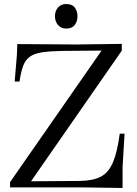

<svg xmlns="http://www.w3.org/2000/svg" viewBox="-20 -931 679 954"><path d="M589 3 383 0H30V-26L503 -706L516 -680L289 -678Q228 -677 189 -671Q150 -665 128 -649Q106 -633 95 -603.5Q84 -574 77 -526H53L64 -659L66 -712L361 -710L585 -713V-679L116 -4L103 -30L378 -32Q443 -33 481.5 -53.5Q520 -74 541.5 -125Q563 -176 575 -267H599L589 -100ZM309 -789Q283 -789 268 -807Q253 -825 253 -850Q253 -876 268 -893.5Q283 -911 309 -911Q338 -911 351.5 -893.5Q365 -876 365 -850Q365 -825 351.5 -807Q338 -789 309 -789Z"/></svg>

Font: Baskervville
Style: Regular
Weight: 400
Designer: Alexis Faudot, Rémi Forte, Morgane Pierson, Rafael Ribas, Tanguy Vanlaeys, Rosalie Wagner, Thomas Huot-Marchand
Foundry: ANRT
Version: Version 1.100